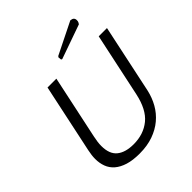

<svg xmlns="http://www.w3.org/2000/svg" viewBox="-231 -994 1151 1151"><g transform="rotate(-45 344.5 -418.5)"><path d="M351 -721 349 -741 354 -748 556 -848Q585 -846 585 -821Q585 -811 582 -805.5Q579 -800 576 -795L358 -718ZM164 -256Q155 -215 155 -184Q155 -115 193 -84.5Q231 -54 300 -54Q384 -54 442 -101Q500 -148 523 -256L609 -660H679L586 -222Q575 -173 551 -130.5Q527 -88 489.5 -56.5Q452 -25 401 -7Q350 11 286 11Q228 11 188 -1.5Q148 -14 122.5 -36Q97 -58 85.5 -88.5Q74 -119 74 -155Q74 -185 82 -222L175 -660H250Z"/></g></svg>

Font: Quattrocento Sans
Style: Italic
Weight: 400
Designer: Pablo Impallari
Foundry: Pablo Impallari, Igino Marini, Brenda Gallo
Version: Version 2.000